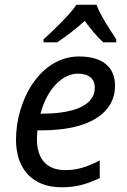

<svg xmlns="http://www.w3.org/2000/svg" viewBox="-20 -786 539 816"><path d="M48 -192C48 -68 118 10 242 10C310 10 353 -6 404 -29V-104C351 -77 309 -63 258 -63C175 -63 137 -114 137 -195C137 -206 138 -220 139 -232H156C376 -232 469 -316 469 -421C469 -500 417 -546 316 -546C151 -546 48 -361 48 -192ZM152 -303C181 -411 247 -473 311 -473C360 -473 383 -449 383 -414C383 -331 279 -303 159 -303ZM165 -606H223C258 -629 300 -661 340 -697C367 -661 395 -627 419 -606H474V-619C449 -658 410 -714 390 -766H305C278 -724 198 -648 165 -619Z"/></svg>

Font: BC Sans
Style: Italic
Weight: 400
Italic angle: -12°
Designer: Monotype Design Team
Designer: Province of B.C.
Foundry: Monotype Imaging Inc.
Version: Version 2.000;GOOG;noto-source:20170915:90ef993387c0